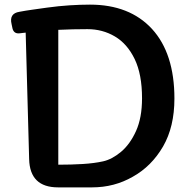

<svg xmlns="http://www.w3.org/2000/svg" viewBox="-20 -810 831 830"><path d="M231 0Q109 0 106 -122L91 -669Q84 -668 77.5 -667.5Q71 -667 65 -666Q40 -663 34 -687L30 -706Q19 -752 64 -759Q90 -764 119 -768Q148 -772 183 -777Q234 -784 280.5 -787Q327 -790 369 -790Q540 -790 637 -685Q734 -579 734 -384Q734 -262 685 -177Q635 -91 554 -46Q474 0 378 0ZM232 -98Q288 -98 337.5 -101Q387 -104 425.5 -112.5Q464 -121 503 -153.5Q542 -186 568 -243.5Q594 -301 594 -385Q594 -489 562 -555Q530 -621 476.5 -652.5Q423 -684 358 -684Q295 -684 232 -681Z"/></svg>

Font: s+UCsàWOS
Style: Regular
Weight: 400
Designer: FontworksQlS√∏0¬ü¬ôs√†OS¬àe[W\~√Ñ: ZERO[P0e√∂QI¬ä0¬ÉFSW0¬ò¬ëQ√°0R¬ûO0Little White Dog0YHv}N_0^_qMagmeta0v
Version: Version 1.000; 20230222